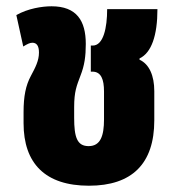

<svg xmlns="http://www.w3.org/2000/svg" viewBox="-20 -577 552 611"><path d="M263 14C400 14 471 -56 471 -194V-287C471 -336 455 -373 424 -387V-391C462 -409 481 -464 481 -548H321C321 -488 309 -432 275 -432H269V-349H274C302 -349 311 -324 311 -286V-197C311 -145 300 -112 262 -112C225 -112 216 -141 216 -202V-236C216 -286 224 -304 236 -336C249 -369 253 -398 253 -437C253 -511 224 -557 144 -557C114 -557 69 -550 32 -529L54 -429C67 -437 75 -441 83 -441C96 -441 104 -432 104 -410C104 -384 93 -363 78 -335C62 -305 55 -271 55 -220V-185C55 -57 124 14 263 14Z"/></svg>

Font: Noto Sans Thai ExtCond Blk
Style: Regular
Weight: 900
Width: 2
Designer: Monotype Design Team
Foundry: Monotype Imaging Inc.
Version: Version 2.002